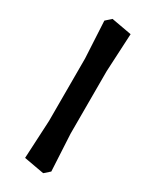

<svg xmlns="http://www.w3.org/2000/svg" viewBox="-198 -714 706 873"><g transform="rotate(30 155.5 -277.5)"><path d="M212.9 -440.9V-112.8L223.1 80.1L194.8 105L88.9 85.9L99.1 -113.8V-441.9L88.9 -634.8L117.2 -660.2L223.1 -641.1Z"/></g></svg>

Font: Sura
Style: Bold
Weight: 700
Designer: Carolina Giovagnoli
Foundry: Huerta Tipografica
Version: Version 1.002;PS 001.002;hotconv 1.0.70;makeotf.lib2.5.58329